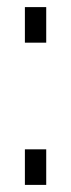

<svg xmlns="http://www.w3.org/2000/svg" viewBox="-20 -520 200 540"><path d="M110 -100V0H50V-100ZM110 -500V-400H50V-500Z"/></svg>

Font: Pathway Extreme 8pt Thin
Style: Regular
Weight: 100
Version: Version 1.001;gftools[0.9.26]